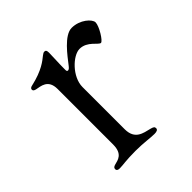

<svg xmlns="http://www.w3.org/2000/svg" viewBox="-136 -548 647 647"><g transform="rotate(-45 188.0 -224.5)"><path d="M71.7 4.3C89.8 4.3 103.3 0 151.3 0C189.3 0 217.3 5 236.5 5C248.2 5 254.3 2.1 254.3 -5C254.3 -11.4 250.4 -14.2 239.3 -17C212 -23.8 177.2 -28.1 176.8 -76.7V-278.4C176.8 -326.7 228.7 -376.4 260.7 -376.4C297.6 -376.4 315.3 -339.5 326 -339.5C335.2 -339.5 362.2 -383.5 362.2 -401.3C362.2 -416.9 331 -445.3 291.9 -445.3C256.4 -445.3 215.2 -388.5 195.3 -362.9C189.6 -355.5 186.1 -352.3 181.8 -352.3C177.2 -352.3 176.8 -355.8 176.8 -361.5C176.8 -394.9 179 -421.2 179 -440.3C179 -451.7 175.4 -453.8 169.7 -453.8C166.2 -453.8 162.6 -451.3 157.3 -447.4C143.8 -436.8 120 -415.5 59.7 -402C53.6 -400.9 49.7 -397.4 49.7 -392.8C49.7 -387.4 54.3 -384.9 60.7 -383.5C78.8 -379.6 112.9 -379.3 112.9 -333.1V-67.8C112.6 -23.1 86.6 -20.2 69.6 -15.6C63.6 -13.8 58.9 -11.4 58.9 -5C58.9 2.1 64.3 4.3 71.7 4.3Z"/></g></svg>

Font: Margiela Serif Light
Style: Regular
Weight: 300
Designer: Andreas Faust, Stefan Endress
Version: Version 1.002;FEAKit 1.0